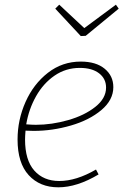

<svg xmlns="http://www.w3.org/2000/svg" viewBox="-20 -793 530 820"><path d="M89 -235Q87 -211 87 -197Q87 -109 126.5 -64.5Q166 -20 233 -20Q306 -20 390 -69L401 -48Q309 7 229 7Q150 7 102.5 -45Q55 -97 55 -197Q55 -281 89 -357.5Q123 -434 184.5 -482Q246 -530 325 -530Q390 -530 427 -499.5Q464 -469 464 -421Q464 -366 413 -323Q362 -280 283 -257Q204 -234 124 -234ZM92 -262Q118 -260 133 -260Q201 -260 271 -280Q341 -300 387 -336.5Q433 -373 433 -419Q433 -457 403 -480Q373 -503 321 -503Q261 -503 213 -470Q165 -437 134 -382Q103 -327 92 -262ZM340 -673 475 -773 487 -756 346 -640 325 -639 216 -756 233 -773Z"/></svg>

Font: Bitter Pro ExtraLight
Style: Italic
Weight: 275
Italic angle: -9°
Designer: Sol Matas, and Bitter project Authors
Foundry: Sol Matas
Version: Version 1.010